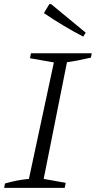

<svg xmlns="http://www.w3.org/2000/svg" viewBox="-27 -903 461 923"><path d="M-7 0 -3 -21Q56 -38 112 -43L232 -603L117 -623L122 -647H414L410 -626Q337 -609 295 -604L183 -43L289 -24L284 0ZM373 -727Q323 -753 276.5 -781Q230 -809 184 -840L210 -883H219L385 -746Z"/></svg>

Font: Piazzolla Light
Style: Italic
Weight: 300
Italic angle: -11.3°
Designer: Juan Pablo del Peral
Foundry: Huerta Tipografica
Version: Version 1.330